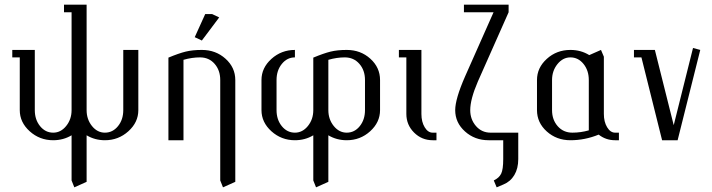

<svg xmlns="http://www.w3.org/2000/svg" viewBox="-20 -596 3028 816"><path d="M32.2 -352.1V-383.8H127.9V-127.9Q127.9 -87.4 150.4 -59.8Q172.9 -32.2 206.1 -32.2Q238.3 -32.2 261.2 -60.5Q284.2 -88.9 284.2 -127.9V-543.9H252V-576.2H348.1V-127.9Q348.1 -88.9 370.8 -60.5Q393.6 -32.2 425.8 -32.2Q459 -32.2 481.4 -59.8Q503.9 -87.4 503.9 -127.9V-383.8H567.9V-127.9Q567.9 -76.2 525.6 -38.1Q483.4 0 425.8 0Q383.3 0 348.1 -21V176.8L295.9 200.2L284.2 170.9V-21Q249 0 206.1 0Q148.4 0 106.2 -38.1Q64 -76.2 64 -127.9V-352.1Z M695.8 0V-351.1Q740.2 -369.6 769.3 -376.7Q798.3 -383.8 837.9 -383.8Q897 -383.8 938.5 -346.4Q980 -309.1 980 -255.9V176.8L927.7 200.2L916 170.9V-255.9Q916 -297.4 892.1 -324.7Q868.2 -352.1 830.1 -352.1Q795.9 -352.1 759.8 -341.8V0ZM807.6 -438 852.1 -536.1H881.8L911.6 -522L837.9 -423.8Z M1091.3 -127.9V-255.9Q1091.3 -307.6 1133.5 -345.7Q1175.8 -383.8 1233.4 -383.8V-352.1Q1200.2 -352.1 1177.7 -324.2Q1155.3 -296.4 1155.3 -255.9V-127.9Q1155.3 -87.4 1177.7 -59.8Q1200.2 -32.2 1233.4 -32.2Q1265.6 -32.2 1288.6 -60.5Q1311.5 -88.9 1311.5 -127.9V-351.1Q1356 -369.6 1385 -376.7Q1414.1 -383.8 1453.6 -383.8Q1512.7 -383.8 1554 -346.4Q1595.2 -309.1 1595.2 -255.9V-127.9Q1595.2 -76.2 1553.2 -38.1Q1511.2 0 1453.6 0Q1410.6 0 1375.5 -21V176.8L1323.2 200.2L1311.5 170.9V-21Q1276.4 0 1233.4 0Q1175.8 0 1133.5 -38.1Q1091.3 -76.2 1091.3 -127.9ZM1375.5 -127.9Q1375.5 -88.9 1398.4 -60.5Q1421.4 -32.2 1453.6 -32.2Q1486.8 -32.2 1509 -59.8Q1531.2 -87.4 1531.2 -127.9V-255.9Q1531.2 -297.4 1507.3 -324.7Q1483.4 -352.1 1445.3 -352.1Q1411.6 -352.1 1375.5 -341.8Z M1675.3 -352.1V-383.8H1771V-111.8Q1771 -78.1 1784.9 -55.2Q1798.8 -32.2 1818.8 -32.2H1835V0H1818.8Q1772.5 0 1739.7 -32.7Q1707 -65.4 1707 -111.8V-352.1Z M1914.6 -127.9Q1914.6 -175.3 1956.5 -271L2077.6 -543.9H1951.7V-576.2H2141.6V-543.9L2010.7 -249Q1978.5 -174.3 1978.5 -127.9Q1978.5 -88.4 2002.9 -60.3Q2027.3 -32.2 2064.9 -32.2H2182.6V80.1Q2182.6 120.1 2166 147.9Q2149.4 175.8 2119.6 188L2090.8 200.2L2078.6 170.9Q2101.1 160.2 2109.9 142.3Q2118.7 124.5 2118.7 80.1V0H2056.6Q1997.6 0 1956.1 -37.4Q1914.6 -74.7 1914.6 -127.9Z M2262.2 -127.9V-255.9Q2262.2 -308.1 2304 -345.9Q2345.7 -383.8 2404.3 -383.8Q2448.7 -383.8 2484.4 -361.8L2534.2 -383.8L2546.4 -355V-111.8Q2546.4 -78.1 2560.3 -55.2Q2574.2 -32.2 2594.2 -32.2H2610.4V0H2594.2Q2554.7 0 2524.4 -23.9Q2465.8 0 2404.3 0Q2345.2 0 2303.7 -37.4Q2262.2 -74.7 2262.2 -127.9ZM2326.2 -127.9Q2326.2 -86.9 2350.3 -59.6Q2374.5 -32.2 2412.6 -32.2Q2448.2 -32.2 2482.4 -42V-255.9Q2482.4 -296.4 2460 -324.2Q2437.5 -352.1 2404.3 -352.1Q2372.1 -352.1 2349.1 -323.5Q2326.2 -294.9 2326.2 -255.9Z M2674.3 -352.1V-383.8H2763.2L2843.3 -64L2925.3 -392.1L2956.1 -383.8L2859.9 0H2793.9L2706.1 -352.1Z"/></svg>

Font: Gawaa
Style: Regular
Weight: 400
Designer: T. Christopher White
Version: Version 1.0